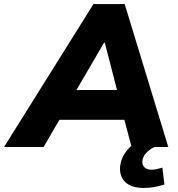

<svg xmlns="http://www.w3.org/2000/svg" viewBox="-73 -725 876 947"><path d="M-53 0 388 -705H542L757 0H576L527 -185L582 -134H178L248 -182L142 0ZM440 -514 283 -245 262 -281H546L514 -243L444 -514ZM637 202Q577 202 547 175Q517 148 519 102Q522 53 557 12.5Q592 -28 644 -48L689 0Q670 9 656.5 21Q643 33 636.5 45.5Q630 58 629 71Q628 91 641 101.5Q654 112 673 112Q688 112 700.5 109Q713 106 728 102L738 185Q708 194 685.5 198Q663 202 637 202Z"/></svg>

Font: Nunito Sans 10pt Black
Style: Italic
Weight: 900
Italic angle: -9°
Designer: Vernon Adams
Foundry: Vernon Adams
Version: Version 3.101;gftools[0.9.27]